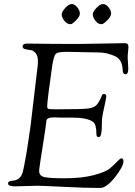

<svg xmlns="http://www.w3.org/2000/svg" viewBox="-20 -924 671 952"><path d="M286 -853Q286 -865 303.5 -884.5Q321 -904 336 -904Q350 -904 363 -888Q376 -872 376 -857Q376 -842 357 -823Q338 -804 330 -804Q312 -804 299 -821Q286 -838 286 -853ZM440 -853Q440 -865 458 -884.5Q476 -904 491 -904Q505 -904 518 -888Q531 -872 531 -857Q531 -842 511.5 -823Q492 -804 484 -804Q466 -804 453 -821Q440 -838 440 -853ZM20 -14Q20 -27 42 -28Q78 -30 91 -65Q97 -83 111 -163Q111 -166 119 -215Q127 -264 131 -296L167 -599Q168 -608 168 -620Q168 -648 156 -661.5Q144 -675 130 -676Q116 -677 104 -680.5Q92 -684 92 -693Q92 -708 115 -708Q124 -708 156.5 -707.5Q189 -707 245.5 -706.5Q302 -706 368 -706Q389 -706 487 -708Q585 -710 599 -710Q617 -710 617 -691Q617 -686 615 -668.5Q613 -651 613 -638Q613 -631 614.5 -613Q616 -595 616 -584Q616 -556 603 -556Q594 -556 591 -563Q588 -570 588 -580Q588 -590 584 -605Q580 -620 569 -632Q565 -637 555 -643Q545 -649 520 -656.5Q495 -664 464 -664Q426 -664 383 -665.5Q340 -667 310 -667Q266 -667 256.5 -657Q247 -647 239 -599Q214 -424 214 -396Q214 -386 220.5 -384Q227 -382 257 -382Q387 -382 417.5 -386Q448 -390 461 -406Q471 -418 477 -432Q483 -446 486 -452Q489 -458 495 -458Q507 -458 507 -447Q507 -438 498.5 -400.5Q490 -363 487 -343Q485 -332 485 -304Q485 -276 481.5 -260Q478 -244 469 -244Q458 -244 458 -260Q458 -308 441 -320Q412 -341 334 -341Q304 -341 285.5 -341Q267 -341 262.5 -341.5Q258 -342 255 -342Q252 -342 249 -342Q211 -342 210 -325Q207 -295 197.5 -235.5Q188 -176 181 -130Q174 -84 174 -77Q174 -53 198 -46.5Q222 -40 300 -40Q385 -40 444.5 -55.5Q504 -71 525.5 -89.5Q547 -108 561.5 -123.5Q576 -139 582 -139Q592 -139 592 -125Q592 -98 550 -45Q508 8 476 8Q404 8 296.5 2.5Q189 -3 167 -3Q139 -3 109 -1.5Q79 0 55 0Q20 0 20 -14Z"/></svg>

Font: OFL Sorts Mill Goudy TT
Style: Italic
Weight: 500
Italic angle: -6°
Version: Version 003.000